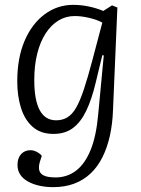

<svg xmlns="http://www.w3.org/2000/svg" viewBox="-20 -540 579 790"><path d="M407 -312 401 -313 374 -201Q358 -133 335.5 -85.5Q313 -38 280.5 -13.5Q248 11 200 11Q147 11 114 -18.5Q81 -48 66 -97Q51 -146 51 -205Q51 -301 81 -371.5Q111 -442 163.5 -481Q216 -520 281 -520Q313 -520 344.5 -513.5Q376 -507 405 -495L441 -518L463 -509L445 -88Q443 -30 432 19Q421 68 401.5 107Q382 146 353 173.5Q324 201 285.5 215.5Q247 230 199 230Q168 230 141.5 224Q115 218 94.5 206.5Q74 195 63 178Q52 161 52 139Q52 110 67 94Q82 78 105 78Q114 78 122.5 81Q131 84 138.5 89Q146 94 152 101L144 126Q138 146 141.5 160.5Q145 175 161 182.5Q177 190 209 190Q256 190 292.5 162.5Q329 135 352.5 78Q376 21 384 -69ZM211 -45Q237 -45 257 -57Q277 -69 293 -96.5Q309 -124 325 -172Q341 -220 360 -292L401 -447Q379 -459 347 -466.5Q315 -474 287 -474Q251 -474 220.5 -455.5Q190 -437 167.5 -402Q145 -367 133 -318.5Q121 -270 121 -211Q121 -128 143.5 -86.5Q166 -45 211 -45Z"/></svg>

Font: Literata 24pt Light
Style: Italic
Weight: 300
Italic angle: -2°
Designer: Latin by Veronika Burian and Jose Scaglione. Greek by Irene Vlachou. Cyrillic by Vera Evstafieva
Foundry: TypeTogether
Version: Version 3.103;gftools[0.9.29]